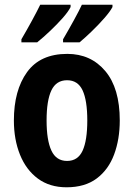

<svg xmlns="http://www.w3.org/2000/svg" viewBox="-20 -786 569 816"><path d="M489 -274Q489 -194 465 -129.5Q441 -65 391 -27.5Q341 10 263 10Q191 10 141 -27Q91 -64 65 -128.5Q39 -193 39 -274Q39 -402 95 -479.5Q151 -557 266 -557Q366 -557 427.5 -484Q489 -411 489 -274ZM178 -274Q178 -190 198.5 -146Q219 -102 265 -102Q311 -102 331 -145.5Q351 -189 351 -274Q351 -359 331 -402Q311 -445 265 -445Q219 -445 198.5 -402Q178 -359 178 -274ZM458 -756Q448 -737 423.5 -709Q399 -681 370 -653Q341 -625 318 -606H248V-619Q272 -660 294.5 -701Q317 -742 328 -766H458ZM280 -756Q270 -736 246 -709Q222 -682 193 -654.5Q164 -627 138 -606H71V-619Q95 -660 117 -700.5Q139 -741 151 -766H280Z"/></svg>

Font: Noto Sans Khmer UI Condensed
Style: Bold
Weight: 700
Width: 3
Designer: Danh Hong and the Monotype Design Team
Foundry: Monotype Imaging Inc.
Version: Version 2.002; ttfautohint (v1.8.4.7-5d5b)